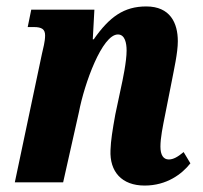

<svg xmlns="http://www.w3.org/2000/svg" viewBox="-20 -566 630 596"><path d="M429 10C498 10 545 -26 571 -59L550 -94C532 -79 518 -71 504 -71C487 -71 478 -85 478 -111C478 -138 485 -172 493 -212L513 -313C520 -350 532 -402 532 -438C532 -495 508 -546 434 -546C365 -546 320 -514 271 -444H268L273 -536H77L66 -482H85C110 -482 120 -475 120 -456C120 -437 114 -416 110 -398L26 0H176L225 -218C242 -307 297 -459 346 -459C368 -459 373 -432 373 -409C373 -375 361 -318 355 -291L338 -211C329 -161 324 -130 323 -100C320 -33 358 10 429 10Z"/></svg>

Font: Noto Serif Condensed Extra
Style: Italic
Weight: 800
Width: 3
Italic angle: -12°
Designer: Monotype Design Team
Foundry: Monotype Imaging Inc.
Version: Version 1.901